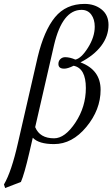

<svg xmlns="http://www.w3.org/2000/svg" viewBox="-24 -718 570 973"><path d="M357.9 -416Q387.7 -421.9 421.9 -476.3Q456.1 -530.8 456.1 -583Q456.1 -620.1 438.5 -644Q420.9 -668 389.2 -668Q292 -668 250 -490.2L154.3 -73.7Q177.7 -17.1 250 -17.1Q305.2 -17.1 358.2 -96.9Q411.1 -176.8 411.1 -272Q411.1 -372.1 349.1 -384.8Q318.4 -369.6 300.8 -370.1Q272 -370.1 272 -394Q272 -409.2 282 -418.7Q292 -428.2 306.2 -428.2Q330.1 -428.2 357.9 -416ZM142.1 -20 124 58.1Q99.1 165 82 204.1L2 234.9L-3.9 216.8Q34.2 151.9 66.9 6.8L167 -429.2Q199.2 -563 254.6 -630.6Q310.1 -698.2 404.8 -698.2Q455.6 -698.2 490.7 -670.2Q525.9 -642.1 525.9 -591.8Q525.9 -534.7 489 -485.8Q452.1 -437 383.8 -401.9Q485.8 -363.8 485.8 -262.9Q485.8 -162.1 413.8 -75Q341.8 12.2 250 12.2Q172.4 12.2 142.1 -20Z"/></svg>

Font: Linux Libertine
Style: Italic
Weight: 400
Italic angle: -12°
Designer: Philipp H. Poll
Foundry: Philipp H. Poll
Version: Version 5.1.6 ; ttfautohint (v0.9)